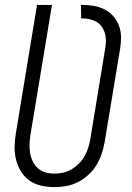

<svg xmlns="http://www.w3.org/2000/svg" viewBox="-20 -755 540 783"><path d="M202 8Q174 8 147.5 2Q121 -4 100 -19Q79 -34 65.5 -56Q52 -78 45.5 -103.5Q39 -129 39.5 -157Q40 -185 45 -213L131 -735H192L104 -204Q101 -185 100.5 -166Q100 -147 103 -129.5Q106 -112 114 -96Q122 -80 135 -68.5Q148 -57 165.5 -52Q183 -47 202 -47Q219 -47 237.5 -51Q256 -55 272 -64.5Q288 -74 301.5 -87.5Q315 -101 324.5 -117.5Q334 -134 339.5 -151.5Q345 -169 348 -186L409 -557Q412 -573 412 -588.5Q412 -604 408 -618.5Q404 -633 395.5 -645.5Q387 -658 374 -665.5Q361 -673 346 -676.5Q331 -680 315 -680H311L310 -735H315Q339 -735 362.5 -731Q386 -727 406.5 -716.5Q427 -706 442 -689Q457 -672 465 -650.5Q473 -629 473.5 -605Q474 -581 470 -557L407 -177Q403 -153 395 -129Q387 -105 374 -83Q361 -61 341.5 -43Q322 -25 299 -13Q276 -1 251 3.5Q226 8 202 8Z"/></svg>

Font: Iosevka Light
Style: Italic
Weight: 300
Italic angle: -9°
Monospace: yes
Designer: Belleve Invis
Foundry: Belleve Invis
Version: Version 32.5.0; ttfautohint (v1.8.4)